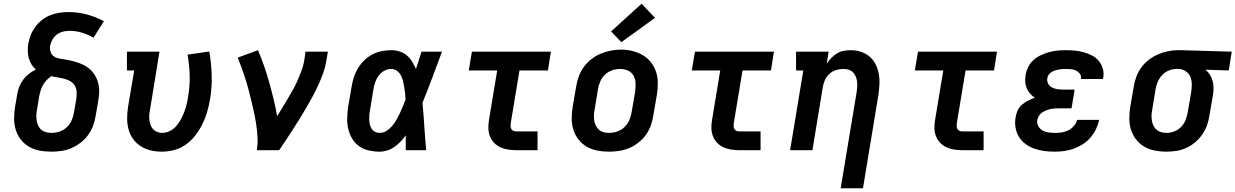

<svg xmlns="http://www.w3.org/2000/svg" viewBox="-20 -808 6647 1033"><path d="M256 8Q225 8 194 2.5Q163 -3 137 -18Q111 -33 92.5 -56.5Q74 -80 65 -109Q56 -138 56 -169.5Q56 -201 61 -233L73 -302Q76 -322 84 -342Q92 -362 105 -379.5Q118 -397 135.5 -410.5Q153 -424 173 -434Q159 -446 149.5 -461.5Q140 -477 135 -495Q130 -513 129.5 -532.5Q129 -552 132 -571Q136 -596 145.5 -619.5Q155 -643 170.5 -664Q186 -685 206.5 -701Q227 -717 251.5 -726.5Q276 -736 300 -739.5Q324 -743 349 -743Q400 -743 448 -730Q496 -717 539 -694L483 -605Q454 -622 422 -632Q390 -642 355 -642Q344 -642 332 -640.5Q320 -639 308.5 -634.5Q297 -630 287 -623Q277 -616 269.5 -606Q262 -596 257 -585Q252 -574 250 -562Q247 -545 252.5 -528.5Q258 -512 271.5 -503.5Q285 -495 302.5 -492.5Q320 -490 336.5 -487Q353 -484 369 -480Q385 -476 401 -470.5Q417 -465 431.5 -457.5Q446 -450 458.5 -440Q471 -430 481 -417Q491 -404 498 -389.5Q505 -375 509 -358.5Q513 -342 513.5 -325Q514 -308 512 -290.5Q510 -273 507 -256L495 -187Q491 -160 481.5 -133.5Q472 -107 455 -83Q438 -59 414.5 -41Q391 -23 365 -11.5Q339 0 311 4Q283 8 256 8ZM256 -93Q278 -93 300 -100Q322 -107 339 -123Q356 -139 365.5 -160.5Q375 -182 378 -203L390 -272Q393 -291 392.5 -310Q392 -329 384 -344.5Q376 -360 361 -369.5Q346 -379 328.5 -383.5Q311 -388 292.5 -391Q274 -394 256 -398Q242 -389 230 -376Q218 -363 210 -348Q202 -333 197.5 -317.5Q193 -302 190 -285L179 -217Q176 -202 175.5 -187Q175 -172 177.5 -158Q180 -144 186 -131Q192 -118 202.5 -109.5Q213 -101 227.5 -97Q242 -93 256 -93Z M850 8Q820 8 790.5 1Q761 -6 737 -21.5Q713 -37 696 -60.5Q679 -84 671.5 -112.5Q664 -141 664 -171.5Q664 -202 669 -233L702 -429H663V-530H838L787 -217Q784 -202 783 -188Q782 -174 784 -160.5Q786 -147 790.5 -134.5Q795 -122 804 -112.5Q813 -103 826 -98Q839 -93 852 -93Q873 -93 893.5 -103Q914 -113 928.5 -130Q943 -147 953.5 -166.5Q964 -186 971.5 -206Q979 -226 984 -246.5Q989 -267 992 -288Q1002 -346 1000.5 -402Q999 -458 989 -514L1106 -531Q1117 -468 1119 -403.5Q1121 -339 1110 -273Q1104 -239 1094.5 -206Q1085 -173 1069.5 -141.5Q1054 -110 1032 -81Q1010 -52 981 -31Q952 -10 918 -1Q884 8 850 8Z M1362 0Q1367 -33 1365.5 -66Q1364 -99 1359.5 -131Q1355 -163 1348.5 -194.5Q1342 -226 1334.5 -257Q1327 -288 1319 -319Q1311 -350 1301.5 -380Q1292 -410 1281.5 -439.5Q1271 -469 1259 -498L1368 -538Q1386 -496 1401 -452.5Q1416 -409 1428.5 -364.5Q1441 -320 1452 -274.5Q1463 -229 1471 -183Q1486 -207 1500.5 -230.5Q1515 -254 1529 -278Q1543 -302 1556.5 -326Q1570 -350 1581 -375Q1592 -400 1601.5 -425.5Q1611 -451 1616 -477L1624 -530H1744L1735 -477Q1730 -445 1718.5 -413.5Q1707 -382 1693 -351.5Q1679 -321 1663 -291Q1647 -261 1629.5 -231Q1612 -201 1594 -172Q1576 -143 1557.5 -114Q1539 -85 1520 -56.5Q1501 -28 1482 0Z M2022 8Q1993 8 1964 1.5Q1935 -5 1912 -21.5Q1889 -38 1874.5 -62.5Q1860 -87 1853.5 -115Q1847 -143 1848 -173Q1849 -203 1853 -233L1872 -343Q1876 -368 1884 -393Q1892 -418 1906 -441Q1920 -464 1940 -483.5Q1960 -503 1984 -515.5Q2008 -528 2033.5 -533Q2059 -538 2085 -538Q2108 -538 2130 -531Q2152 -524 2169 -509.5Q2186 -495 2197.5 -476Q2209 -457 2218 -437Q2225 -460 2233 -483.5Q2241 -507 2248 -530H2358Q2332 -461 2306.5 -392Q2281 -323 2253 -255Q2259 -191 2263 -127.5Q2267 -64 2273 0H2163Q2163 -20 2163 -40Q2163 -60 2163 -80Q2150 -62 2135 -46Q2120 -30 2102 -17.5Q2084 -5 2063.5 1.5Q2043 8 2022 8ZM2022 -93Q2042 -93 2059.5 -104Q2077 -115 2090 -130.5Q2103 -146 2113 -163.5Q2123 -181 2131.5 -199Q2140 -217 2147.5 -235.5Q2155 -254 2162 -272Q2161 -289 2159.5 -306Q2158 -323 2155 -339.5Q2152 -356 2148 -372.5Q2144 -389 2136.5 -403Q2129 -417 2115.5 -427Q2102 -437 2085 -437Q2065 -437 2047 -427Q2029 -417 2017 -400.5Q2005 -384 1998.5 -365Q1992 -346 1989 -327L1971 -217Q1968 -203 1967 -190Q1966 -177 1966.5 -163.5Q1967 -150 1970 -138Q1973 -126 1979.5 -115.5Q1986 -105 1997.5 -99Q2009 -93 2022 -93Z M2757 0Q2735 0 2713 -3.5Q2691 -7 2671.5 -16Q2652 -25 2637.5 -40.5Q2623 -56 2615.5 -76Q2608 -96 2607.5 -118.5Q2607 -141 2611 -163L2655 -429H2502L2519 -530H2944L2928 -429H2775L2728 -146Q2727 -138 2727 -130Q2727 -122 2730.5 -115Q2734 -108 2741.5 -104.5Q2749 -101 2757 -101H2872V0Z M3255 8Q3224 8 3193 2Q3162 -4 3136.5 -19Q3111 -34 3092.5 -57.5Q3074 -81 3065 -109.5Q3056 -138 3056 -169.5Q3056 -201 3061 -233L3080 -343Q3084 -370 3094 -397Q3104 -424 3121 -447.5Q3138 -471 3161.5 -489.5Q3185 -508 3211.5 -519Q3238 -530 3265.5 -535.5Q3293 -541 3321 -541Q3353 -541 3383 -533.5Q3413 -526 3438.5 -511Q3464 -496 3482.5 -472.5Q3501 -449 3510 -420.5Q3519 -392 3519 -360.5Q3519 -329 3514 -297L3495 -187Q3491 -160 3481.5 -133Q3472 -106 3455 -82.5Q3438 -59 3414.5 -40.5Q3391 -22 3364.5 -11Q3338 0 3310 4Q3282 8 3255 8ZM3257 -93Q3279 -93 3301 -100.5Q3323 -108 3339.5 -124Q3356 -140 3365.5 -161Q3375 -182 3378 -203L3397 -313Q3400 -336 3399.5 -358.5Q3399 -381 3389 -400Q3379 -419 3359 -428Q3339 -437 3316 -437Q3294 -437 3272.5 -429.5Q3251 -422 3234.5 -406Q3218 -390 3209 -369Q3200 -348 3197 -327L3179 -217Q3176 -202 3175.5 -187Q3175 -172 3177.5 -157.5Q3180 -143 3186.5 -130.5Q3193 -118 3203.5 -109Q3214 -100 3228 -96.5Q3242 -93 3257 -93ZM3323 -581 3268 -639 3432 -788 3504 -712Z M3957 0Q3935 0 3913 -3.5Q3891 -7 3871.5 -16Q3852 -25 3837.5 -40.5Q3823 -56 3815.5 -76Q3808 -96 3807.5 -118.5Q3807 -141 3811 -163L3855 -429H3702L3719 -530H4144L4128 -429H3975L3928 -146Q3927 -138 3927 -130Q3927 -122 3930.5 -115Q3934 -108 3941.5 -104.5Q3949 -101 3957 -101H4072V0Z M4503 205 4589 -313Q4591 -328 4592 -342.5Q4593 -357 4591 -371Q4589 -385 4583.5 -397.5Q4578 -410 4568.5 -419.5Q4559 -429 4545.5 -433Q4532 -437 4517 -437Q4497 -437 4478 -431Q4459 -425 4443 -411Q4427 -397 4418.5 -378Q4410 -359 4407 -340L4351 0H4231L4302 -429H4263V-530H4438L4428 -465Q4438 -481 4452 -495.5Q4466 -510 4483 -520.5Q4500 -531 4519 -534.5Q4538 -538 4556 -538Q4585 -538 4611.5 -529.5Q4638 -521 4658.5 -503.5Q4679 -486 4691 -462Q4703 -438 4708 -410.5Q4713 -383 4711.5 -354.5Q4710 -326 4706 -297L4623 205Z M5157 0Q5135 0 5113 -3.5Q5091 -7 5071.5 -16Q5052 -25 5037.5 -40.5Q5023 -56 5015.5 -76Q5008 -96 5007.5 -118.5Q5007 -141 5011 -163L5055 -429H4902L4919 -530H5344L5328 -429H5175L5128 -146Q5127 -138 5127 -130Q5127 -122 5130.5 -115Q5134 -108 5141.5 -104.5Q5149 -101 5157 -101H5272V0Z M5655 8Q5627 8 5599 4.5Q5571 1 5545.5 -8Q5520 -17 5498.5 -32.5Q5477 -48 5463 -70.5Q5449 -93 5444 -120.5Q5439 -148 5444 -176Q5447 -195 5455 -213.5Q5463 -232 5478.5 -245Q5494 -258 5512 -267Q5530 -276 5548 -282Q5534 -291 5522.5 -304Q5511 -317 5504 -333.5Q5497 -350 5496 -368.5Q5495 -387 5498 -405Q5502 -428 5513 -449.5Q5524 -471 5542 -486.5Q5560 -502 5582 -512Q5604 -522 5626 -528Q5648 -534 5670.5 -536Q5693 -538 5716 -538Q5741 -538 5765.5 -535.5Q5790 -533 5812.5 -526.5Q5835 -520 5856 -509Q5877 -498 5891.5 -480.5Q5906 -463 5913 -439.5Q5920 -416 5916 -391Q5915 -389 5914.5 -387Q5914 -385 5914 -383H5795Q5795 -384 5795.5 -384.5Q5796 -385 5796 -386Q5798 -400 5790 -411Q5782 -422 5770 -428Q5758 -434 5744 -435.5Q5730 -437 5716 -437Q5706 -437 5696 -436.5Q5686 -436 5676 -434Q5666 -432 5656.5 -429Q5647 -426 5638 -420.5Q5629 -415 5622.5 -406.5Q5616 -398 5615 -388Q5612 -372 5619 -358.5Q5626 -345 5639 -338Q5652 -331 5667 -328.5Q5682 -326 5698 -326H5762L5745 -225H5681Q5669 -225 5657 -224.5Q5645 -224 5633.5 -221.5Q5622 -219 5610 -214.5Q5598 -210 5587.5 -203Q5577 -196 5570 -185Q5563 -174 5561 -163Q5558 -145 5566 -130Q5574 -115 5588.5 -106.5Q5603 -98 5620 -95.5Q5637 -93 5655 -93Q5673 -93 5691.5 -95.5Q5710 -98 5727 -106.5Q5744 -115 5757.5 -130Q5771 -145 5775 -163H5894Q5888 -137 5876.5 -113Q5865 -89 5847 -68Q5829 -47 5805.5 -32Q5782 -17 5757 -8Q5732 1 5706 4.5Q5680 8 5655 8Z M6254 8Q6223 8 6192.5 2Q6162 -4 6136.5 -19Q6111 -34 6092.5 -57.5Q6074 -81 6065 -109.5Q6056 -138 6056 -170Q6056 -202 6061 -233L6080 -343Q6084 -370 6094 -396Q6104 -422 6120.5 -445Q6137 -468 6160.5 -486Q6184 -504 6209.5 -515Q6235 -526 6262 -532Q6289 -538 6316 -538Q6320 -538 6324.5 -538Q6329 -538 6333 -538L6607 -530L6591 -429L6466 -433Q6480 -421 6489.5 -406Q6499 -391 6504 -373Q6509 -355 6509 -335.5Q6509 -316 6506 -297L6487 -187Q6483 -160 6474 -134Q6465 -108 6448.5 -84.5Q6432 -61 6409.5 -42Q6387 -23 6361 -11.5Q6335 0 6308 4Q6281 8 6254 8ZM6256 -93Q6277 -93 6298 -101Q6319 -109 6334.5 -125Q6350 -141 6358.5 -162Q6367 -183 6370 -203L6389 -313Q6392 -334 6392 -355Q6392 -376 6384.5 -394.5Q6377 -413 6360 -424.5Q6343 -436 6323 -437H6316Q6314 -437 6312.5 -437Q6311 -437 6309 -437Q6289 -437 6268 -428.5Q6247 -420 6232 -403.5Q6217 -387 6208.5 -367Q6200 -347 6197 -327L6179 -217Q6176 -202 6175.5 -187Q6175 -172 6177.5 -158Q6180 -144 6186 -131.5Q6192 -119 6202.5 -110Q6213 -101 6227 -97Q6241 -93 6256 -93Z"/></svg>

Font: Iosevka Slab Extended Oblique
Style: Bold
Weight: 700
Width: 7
Italic angle: -9°
Monospace: yes
Designer: Belleve Invis
Foundry: Belleve Invis
Version: Version 11.1.1; ttfautohint (v1.8.3)